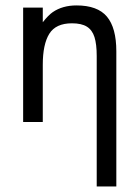

<svg xmlns="http://www.w3.org/2000/svg" viewBox="-20 -443 506 697"><path d="M64 -415.5H135.3V-362.3Q155.8 -388.2 171.4 -398.9Q207 -423.3 257.8 -423.3Q334 -423.3 368.2 -382.6Q402.3 -341.8 402.3 -256.8V233.9H331.1V-239.7Q331.1 -282.7 323 -308.3Q314.9 -334 295.4 -346.2Q275.9 -358.4 241.2 -358.4Q182.6 -358.4 158.9 -320.3Q135.3 -282.2 135.3 -208V0H64Z"/></svg>

Font: NMS Futura Pro Book
Style: Regular
Weight: 400
Designer: Blend3rman
Version: Version 0.1